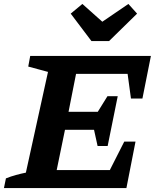

<svg xmlns="http://www.w3.org/2000/svg" viewBox="-32 -952 784 972"><path d="M-12 0 -2 -49Q23 -59 48.5 -66Q74 -73 99 -78L211 -588L111 -615L121 -669H732L689 -453H631L614 -578H353L315 -386H463L512 -465H564L513 -213H462L444 -295H297L255 -91H524L597 -235H654L608 0ZM431 -744 326 -883 385 -932 486 -842 618 -932 662 -883 520 -744Z"/></svg>

Font: Piazzolla Thin ExtraBold
Style: Italic
Weight: 800
Italic angle: -11.3°
Version: Version 2.005